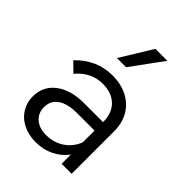

<svg xmlns="http://www.w3.org/2000/svg" viewBox="-223 -867 990 990"><g transform="rotate(45 271.5 -372.5)"><path d="M220 16Q168 16 128 -4Q88 -24 65.5 -59.5Q43 -95 43 -140Q43 -215 100.5 -259Q158 -303 255 -303H393V-307Q393 -369 355.5 -405.5Q318 -442 253 -442Q168 -442 109 -371L59 -420Q143 -508 258 -508Q321 -508 368 -483.5Q415 -459 441 -414.5Q467 -370 467 -310V0H394V-67Q366 -29 321 -6.5Q276 16 220 16ZM231 -48Q289 -48 332 -77.5Q375 -107 393 -156V-241H264Q197 -241 160 -215.5Q123 -190 123 -143Q123 -100 152.5 -74Q182 -48 231 -48ZM404 -761 277 -587H210L317 -761Z"/></g></svg>

Font: Wix Madefor Text
Style: Regular
Weight: 400
Designer: Dalton Maag Ltd
Foundry: Dalton Maag Ltd
Version: Version 3.100